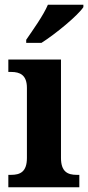

<svg xmlns="http://www.w3.org/2000/svg" viewBox="-20 -786 370 806"><path d="M90 -619V-606H154C214 -644 307 -721 330 -756V-766H181C162 -721 118 -660 90 -619ZM15 0H313V-52H302C264 -52 236 -65 236 -123V-536H15V-484H27C64 -484 93 -471 93 -417V-123C93 -65 65 -52 27 -52H15Z"/></svg>

Font: Noto Serif Georgian SemiCondensed Bold
Style: Regular
Weight: 700
Width: 4
Designer: Monotype Design Team, Akaki Razmadze
Foundry: Google LLC
Version: Version 2.003